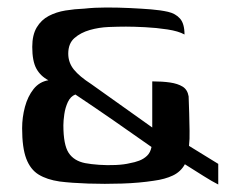

<svg xmlns="http://www.w3.org/2000/svg" viewBox="-20 -484 631 512"><path d="M562 8Q546 0 523 -14.5Q500 -29 473 -46Q462 -26 441 -16Q420 -6 390 -2Q351 4 305 5.5Q259 7 215 5.5Q171 4 139 0Q105 -5 83 -18.5Q61 -32 50 -61Q39 -90 39 -142Q39 -171 46.5 -199Q54 -227 69.5 -246.5Q85 -266 109 -270Q88 -281 77 -301Q66 -321 66 -359Q66 -391 78 -411Q90 -431 110 -441.5Q130 -452 154.5 -456Q179 -460 205 -461Q232 -464 264 -464Q296 -464 327 -462.5Q358 -461 383 -459Q408 -457 428 -452.5Q448 -448 460 -434.5Q472 -421 472 -392Q456 -401 426.5 -405.5Q397 -410 366.5 -411.5Q336 -413 316 -413Q296 -413 270 -412Q244 -411 219.5 -404Q195 -397 178.5 -382.5Q162 -368 162 -341Q162 -317 177 -298.5Q192 -280 223 -260L386 -144V-267Q413 -267 433.5 -264Q454 -261 467 -253Q480 -245 483 -227Q484 -207 484.5 -182.5Q485 -158 485.5 -135Q486 -112 484 -95L562 -47ZM181 -232Q168 -227 161 -212Q154 -197 151.5 -179.5Q149 -162 149 -150Q149 -98 163 -76.5Q177 -55 207 -49Q223 -46 244.5 -44.5Q266 -43 288.5 -44Q311 -45 327 -49Q339 -51 351 -55.5Q363 -60 372 -68.5Q381 -77 384 -92Q333 -128 282.5 -163Q232 -198 181 -232Z"/></svg>

Font: Genos Thin Medium
Style: Regular
Weight: 500
Version: Version 1.010